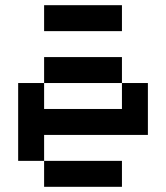

<svg xmlns="http://www.w3.org/2000/svg" viewBox="-20 -720 640 740"><path d="M450 0H150V-100H50V-400H150V-500H450V-400H550V-200H150V-100H450ZM150 -300H450V-400H150ZM150 -600V-700H450V-600Z"/></svg>

Font: Matrix Sans
Style: Regular
Weight: 400
Designer: Brad Neil
Version: Version 1.100